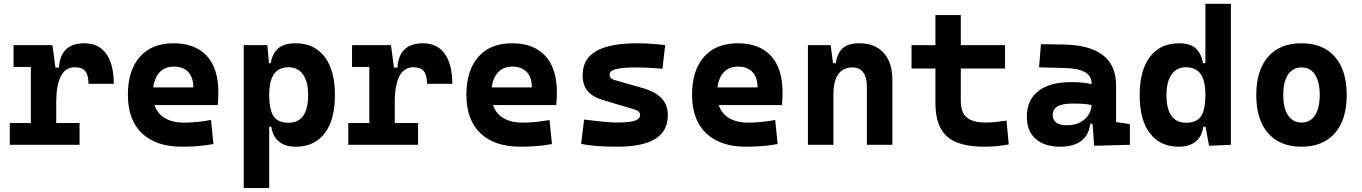

<svg xmlns="http://www.w3.org/2000/svg" viewBox="-20 -752 7071 997"><path d="M272 -222.7 241.7 -400.9H286.1Q293.9 -527.3 418.5 -527.3Q492.2 -527.3 531.5 -473.1Q570.8 -418.9 570.8 -316.9H439.5Q439.5 -362.6 422.6 -382.7Q405.8 -402.8 368.2 -402.8Q319.7 -402.8 295.8 -356Q272 -309.1 272 -222.7ZM30.8 0V-113.3H393.1V0ZM140.1 0V-517.6H252.4L272 -369.1V0ZM50.3 -404.3V-517.6H245.6L255.4 -404.3Z M924.8 9.8Q790.4 9.8 717.2 -59.8Q644 -129.4 644 -259.8Q644 -386.7 706.2 -457Q768.4 -527.3 881.8 -527.3Q992.6 -527.3 1053.2 -462.4Q1113.8 -397.4 1113.8 -273.4Q1113.8 -238.3 1110.7 -206.5H731V-298.3H983.9Q983.9 -350.5 957.3 -378.4Q930.7 -406.2 882.8 -406.2Q831.1 -406.2 802.5 -369.4Q773.9 -332.5 773.9 -264.6Q773.9 -191.5 816.2 -153.4Q858.5 -115.2 936.5 -115.2Q971.7 -115.2 1005.9 -118.9Q1040 -122.6 1075.7 -128.9L1088.4 -3.9Q1038.8 4.9 997.6 7.3Q956.5 9.8 924.8 9.8Z M1245.6 224.6V-517.6H1368.2L1377.9 -408.2V224.6ZM1516.1 9.8Q1461.9 9.8 1429.2 -16.1Q1396.5 -42 1388.7 -93.8H1342.8L1377.9 -258.3Q1377.9 -183.1 1400.4 -148.9Q1422.9 -114.7 1479 -114.7Q1528.8 -114.7 1554.4 -150.9Q1580.1 -187 1580.1 -258.3Q1580.1 -327.1 1553.7 -365Q1527.3 -402.8 1479 -402.8Q1428.7 -402.8 1403.3 -368.2Q1377.9 -333.5 1377.9 -258.3L1347.7 -423.8H1385.7Q1395 -476.1 1425.5 -501.7Q1456.1 -527.3 1515.1 -527.3Q1612.3 -527.3 1665.8 -457Q1719.2 -386.7 1719.2 -258.3Q1719.2 -128.9 1665.8 -59.6Q1612.3 9.8 1516.1 9.8Z M2029.8 -222.7 1999.5 -400.9H2043.9Q2051.8 -527.3 2176.3 -527.3Q2250 -527.3 2289.3 -473.1Q2328.6 -418.9 2328.6 -316.9H2197.3Q2197.3 -362.6 2180.4 -382.7Q2163.6 -402.8 2126 -402.8Q2077.5 -402.8 2053.7 -356Q2029.8 -309.1 2029.8 -222.7ZM1788.6 0V-113.3H2150.9V0ZM1897.9 0V-517.6H2010.3L2029.8 -369.1V0ZM1808.1 -404.3V-517.6H2003.4L2013.2 -404.3Z M2682.6 9.8Q2548.2 9.8 2475 -59.8Q2401.9 -129.4 2401.9 -259.8Q2401.9 -386.7 2464 -457Q2526.2 -527.3 2639.6 -527.3Q2750.5 -527.3 2811 -462.4Q2871.6 -397.4 2871.6 -273.4Q2871.6 -238.3 2868.5 -206.5H2488.8V-298.3H2741.7Q2741.7 -350.5 2715.1 -378.4Q2688.5 -406.2 2640.6 -406.2Q2588.9 -406.2 2560.3 -369.4Q2531.7 -332.5 2531.7 -264.6Q2531.7 -191.5 2574 -153.4Q2616.3 -115.2 2694.3 -115.2Q2729.6 -115.2 2763.7 -118.9Q2797.9 -122.6 2833.5 -128.9L2846.2 -3.9Q2796.6 4.9 2755.4 7.3Q2714.3 9.8 2682.6 9.8Z M3182.6 9.8Q3123.5 9.8 3077.9 6.1Q3032.2 2.4 2997.6 -4.9L3013.2 -131.3Q3074.7 -123.5 3116.7 -119.6Q3158.7 -115.7 3182.6 -115.7Q3246.6 -115.7 3275.1 -124.8Q3303.7 -133.8 3303.7 -153.8Q3303.7 -165.5 3296.4 -172.4Q3289.1 -179.2 3272.9 -184.1L3109.4 -232.9Q3057.6 -248.5 3031.5 -279.3Q3005.4 -310.1 3005.4 -362.3Q3005.4 -445.8 3075.7 -486.6Q3146 -527.3 3289.1 -527.3Q3322.3 -527.3 3358.2 -524.9Q3394 -522.5 3434.1 -517.6L3419.9 -395Q3375.5 -398.9 3342.3 -400.4Q3309.1 -401.9 3286.1 -401.9Q3212.4 -401.9 3179 -393.3Q3145.5 -384.8 3145.5 -365.2Q3145.5 -353 3152.6 -346.4Q3159.7 -339.8 3174.8 -335.4L3314.9 -295.4Q3381.8 -276.4 3414.8 -242.4Q3447.8 -208.5 3447.8 -153.3Q3447.8 -70.8 3382.3 -30.5Q3316.9 9.8 3182.6 9.8Z M3854.5 9.8Q3720.1 9.8 3646.9 -59.8Q3573.7 -129.4 3573.7 -259.8Q3573.7 -386.7 3635.9 -457Q3698.1 -527.3 3811.5 -527.3Q3922.3 -527.3 3982.9 -462.4Q4043.5 -397.4 4043.5 -273.4Q4043.5 -238.3 4040.4 -206.5H3660.6V-298.3H3913.6Q3913.6 -350.5 3887 -378.4Q3860.4 -406.2 3812.5 -406.2Q3760.7 -406.2 3732.2 -369.4Q3703.6 -332.5 3703.6 -264.6Q3703.6 -191.5 3745.9 -153.4Q3788.2 -115.2 3866.2 -115.2Q3901.4 -115.2 3935.6 -118.9Q3969.7 -122.6 4005.4 -128.9L4018.1 -3.9Q3968.5 4.9 3927.3 7.3Q3886.2 9.8 3854.5 9.8Z M4481.4 0V-304.2Q4481.4 -351.1 4462.2 -376.5Q4442.9 -401.9 4407.1 -401.9Q4307.6 -401.9 4307.6 -258.3L4277.3 -423.8H4320.3Q4327.6 -476.1 4356 -501.7Q4384.3 -527.3 4441.9 -527.3Q4523.9 -527.3 4568.8 -477.5Q4613.8 -427.7 4613.8 -336.9V0ZM4175.3 0V-517.6H4293.5L4307.6 -408.2V0Z M5090.3 9.8Q4956.7 9.8 4897 -43.9Q4837.4 -97.7 4837.4 -215.8V-283.2H4969.2V-228.5Q4969.2 -169.3 4999.7 -142.5Q5030.2 -115.7 5100.1 -115.7Q5122.6 -115.7 5148.1 -118.4Q5173.7 -121.1 5206.5 -125.5L5218.3 -2Q5186 3.9 5155.4 6.8Q5124.8 9.8 5090.3 9.8ZM4837.4 -252.4V-673.8H4969.2V-252.4ZM4713.4 -396V-517.6H5198.7V-396Z M5661.6 4.9 5650.4 -148.4 5648.4 -215.8V-316.9Q5648.4 -358.4 5613 -377.7Q5577.6 -397 5507.8 -398.9L5375.5 -402.3L5385.3 -522.5L5498 -521Q5638.7 -519 5707 -465.6Q5775.4 -412.1 5775.4 -309.6V-118.2L5847.2 -107.4V0ZM5486.3 9.8Q5403.8 9.8 5357.9 -30.8Q5312 -71.3 5312 -146Q5312 -232.9 5372.1 -279.3Q5432.1 -325.7 5542.5 -325.7Q5585 -325.7 5616 -321.3Q5647 -316.9 5678.7 -307.6L5657.2 -204.6Q5626 -211.9 5601.1 -213.1Q5576.2 -214.4 5548.8 -214.4Q5446.3 -214.4 5446.3 -155.8Q5446.3 -129.4 5464.8 -115.5Q5483.4 -101.6 5519 -101.6Q5562 -101.6 5590.8 -117.7Q5619.6 -133.8 5634 -158.7Q5648.4 -183.6 5648.4 -210V-242.2L5667 -109.4H5625.5L5642.6 -125Q5641.1 -80.1 5622.1 -50Q5603 -20 5568.6 -5.1Q5534.2 9.8 5486.3 9.8Z M6101.1 9.8Q6004.9 9.8 5951.4 -59.6Q5897.9 -128.9 5897.9 -258.3Q5897.9 -386.7 5951.4 -457Q6004.9 -527.3 6102.1 -527.3Q6158.7 -527.3 6188.2 -501.7Q6217.8 -476.1 6226.6 -423.8H6269.5L6239.3 -258.3Q6239.3 -333.5 6214.1 -368.2Q6189 -402.8 6138.2 -402.8Q6089.8 -402.8 6063.5 -365Q6037.1 -327.1 6037.1 -258.3Q6037.1 -187 6062.7 -150.9Q6088.4 -114.7 6138.2 -114.7Q6194.8 -114.7 6217 -148.9Q6239.3 -183.1 6239.3 -258.3L6274.4 -93.8H6228.5Q6220.7 -42 6188 -16.1Q6155.3 9.8 6101.1 9.8ZM6258.3 4.9 6239.3 -97.7V-732.4H6371.6V0Z M6738.3 9.8Q6626.5 9.8 6564.9 -60.5Q6503.4 -130.9 6503.4 -258.8Q6503.4 -387.2 6564.9 -457.3Q6626.5 -527.3 6738.3 -527.3Q6850.1 -527.3 6911.6 -457.3Q6973.1 -387.2 6973.1 -258.8Q6973.1 -130.9 6911.6 -60.5Q6850.1 9.8 6738.3 9.8ZM6738.5 -115.7Q6783.7 -115.7 6808.3 -153.1Q6833 -190.5 6833 -258.9Q6833 -327.6 6808.4 -364.7Q6783.7 -401.9 6738.3 -401.9Q6693.4 -401.9 6668.5 -364.7Q6643.6 -327.5 6643.6 -258.8Q6643.6 -190.4 6668.5 -153.1Q6693.4 -115.7 6738.5 -115.7Z"/></svg>

Font: Cascadia Mono
Style: Regular
Weight: 400
Monospace: yes
Designer: Aaron Bell
Foundry: Saja Typeworks
Version: Version 2102.003